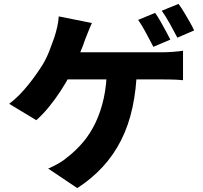

<svg xmlns="http://www.w3.org/2000/svg" viewBox="-20 -880 1040 984"><path d="M775 -814Q788 -796 802.5 -770.5Q817 -745 830.5 -720Q844 -695 853 -677L766 -640Q750 -670 729 -710Q708 -750 688 -778ZM895 -860Q909 -841 924 -816Q939 -791 953 -766.5Q967 -742 975 -724L889 -687Q873 -718 851 -757.5Q829 -797 809 -825ZM451 -762Q442 -743 432.5 -718.5Q423 -694 416 -677Q408 -652 394.5 -619.5Q381 -587 367 -555.5Q353 -524 340 -498Q320 -459 292 -416Q264 -373 232 -333.5Q200 -294 166 -264L27 -348Q54 -368 78.5 -393Q103 -418 125.5 -446Q148 -474 166.5 -500.5Q185 -527 200 -551Q220 -585 234 -622Q248 -659 258 -687Q267 -714 273.5 -743Q280 -772 281 -796ZM284 -612Q304 -612 339.5 -612Q375 -612 420 -612Q465 -612 514 -612Q563 -612 610.5 -612Q658 -612 699.5 -612Q741 -612 770.5 -612Q800 -612 811 -612Q831 -612 862 -614Q893 -616 918 -620V-469Q888 -472 858 -472.5Q828 -473 811 -473Q798 -473 760 -473Q722 -473 670 -473Q618 -473 559 -473Q500 -473 444.5 -473Q389 -473 343.5 -473Q298 -473 273 -473ZM682 -532Q679 -422 659 -329.5Q639 -237 600.5 -161Q562 -85 505.5 -24Q449 37 376 84L227 -16Q255 -28 281 -43Q307 -58 325 -74Q369 -108 405.5 -151Q442 -194 469 -250Q496 -306 511.5 -375.5Q527 -445 528 -532Z"/></svg>

Font: Noto Sans SC ExtraBold
Style: Regular
Weight: 800
Designer: Ryoko NISHIZUKA 西塚涼子 (kana, bopomofo & ideographs); Paul D. Hunt (Latin, Greek & Cyrillic); Sandoll Communications 산돌커뮤니
Foundry: Adobe
Version: Version 2.004-H2;hotconv 1.0.118;makeotfexe 2.5.65603